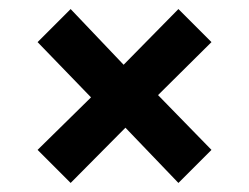

<svg xmlns="http://www.w3.org/2000/svg" viewBox="-20 -519 550 424"><path d="M447 -426 329 -309 447 -188 374 -115 257 -237 136 -115 63 -188 181 -304 63 -426 136 -499 253 -376 374 -499Z"/></svg>

Font: Fira Sans Medium
Style: Regular
Weight: 500
Designer: bBox Type GmbH & Carrois Corporate GbR & Edenspiekermann AG
Foundry: bBox Type GmbH & Carrois Corporate GbR & Edenspiekermann AG
Version: Version 4.301